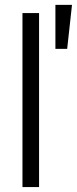

<svg xmlns="http://www.w3.org/2000/svg" viewBox="-20 -760 312 780"><path d="M138.7 0H71.3V-707H138.7ZM205.1 -740.2H272.5L252.9 -561.5H205.1Z"/></svg>

Font: Pretendard Light
Style: Regular
Weight: 300
Designer: Base glyphs from Inter by Rasmus Andersson; Hangeul glyphs from Noto Sans CJK(Source Han Sans) by Jang Soo-young and Kan
Foundry: Kil Hyung-jin
Version: Version 1.309